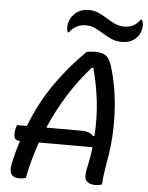

<svg xmlns="http://www.w3.org/2000/svg" viewBox="-61 -982 802 1042"><g transform="rotate(5 339.5 -461.5)"><path d="M119 4Q103 10 83 10Q22 10 35 -60Q49 -128 70 -193H63Q43 -193 38.5 -212.5Q34 -232 41 -260L46 -277H100Q151 -408 225.5 -514Q300 -620 389 -706Q400 -708 410.5 -709Q421 -710 433 -710Q482 -710 501 -688.5Q520 -667 532 -620Q551 -555 561 -474.5Q571 -394 569 -304Q567 -214 550 -122Q543 -81 539 -51.5Q535 -22 534 4Q525 7 516.5 8.5Q508 10 497 10Q464 10 449 -7.5Q434 -25 444 -72Q458 -133 465 -193H173Q138 -94 119 4ZM463 -254H470Q477 -359 465.5 -450.5Q454 -542 432 -622L424 -623Q356 -547 301 -459Q246 -371 206 -277H399Q422 -277 437.5 -271Q453 -265 463 -254ZM578 -860Q604 -860 625.5 -870Q647 -880 666 -906H672Q680 -891 679 -870Q678 -854 673.5 -840.5Q669 -827 659 -814Q628 -776 573 -776Q542 -776 517 -787Q492 -798 469 -812.5Q446 -827 422.5 -838Q399 -849 371 -849Q317 -849 283 -803H277Q273 -811 272 -820Q271 -829 272 -842Q274 -855 278.5 -866.5Q283 -878 290 -888Q304 -908 326.5 -920.5Q349 -933 381 -933Q410 -933 434.5 -922Q459 -911 482 -896.5Q505 -882 528.5 -871Q552 -860 578 -860Z"/></g></svg>

Font: Recursive Sn Csl St
Style: Italic
Weight: 400
Italic angle: -15°
Version: Version 1.079;hotconv 1.0.112;makeotfexe 2.5.65598; ttfautoh